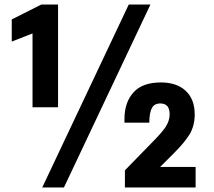

<svg xmlns="http://www.w3.org/2000/svg" viewBox="-20 -830 946 850"><path d="M124 -682 32 -646V-744L163 -810H237V-355H124ZM550 -810H646L263 0H167ZM533 -76 650 -196C681 -227 702 -251 714 -269C725 -287 731 -305 731 -323C731 -339 728 -351 721 -360C714 -368 703 -372 690 -372C672 -372 659 -365 652 -351C645 -337 641 -316 641 -287H531V-303C531 -352 544 -391 571 -421C597 -450 637 -465 692 -465C739 -465 775 -453 802 -428C829 -403 842 -368 842 -323C842 -291 835 -263 821 -238C806 -213 783 -185 752 -154L689 -91H846V0H533Z"/></svg>

Font: Oswald SemiBold
Style: Regular
Weight: 400
Version: Version